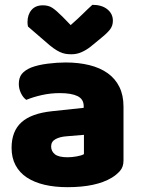

<svg xmlns="http://www.w3.org/2000/svg" viewBox="-20 -760 584 796"><path d="M260 -108Q277 -108 297.5 -111.5Q318 -115 328 -121V-201L256 -195Q228 -193 210 -183Q192 -173 192 -153Q192 -133 207.5 -120.5Q223 -108 260 -108ZM252 -501Q306 -501 350.5 -490Q395 -479 426.5 -456.5Q458 -434 475 -399.5Q492 -365 492 -318V-94Q492 -68 477.5 -51.5Q463 -35 443 -23Q378 16 260 16Q207 16 164.5 6Q122 -4 91.5 -24Q61 -44 44.5 -75Q28 -106 28 -147Q28 -216 69 -253Q110 -290 196 -299L327 -313V-320Q327 -349 301.5 -361.5Q276 -374 228 -374Q190 -374 154 -366Q118 -358 89 -346Q76 -355 67 -373.5Q58 -392 58 -412Q58 -438 70.5 -453.5Q83 -469 109 -480Q138 -491 177.5 -496Q217 -501 252 -501ZM273 -656Q306 -685 325 -704Q344 -723 363 -740Q402 -740 425 -721.5Q448 -703 448 -674Q448 -654 437 -639Q426 -624 400 -603L355 -566Q337 -552 317.5 -543.5Q298 -535 276 -535Q262 -535 251 -537Q240 -539 228 -544.5Q216 -550 202 -560Q188 -570 170 -586L96 -650Q95 -655 94.5 -659Q94 -663 94 -668Q94 -699 110.5 -718.5Q127 -738 158 -738Q181 -738 197 -727.5Q213 -717 239 -691Z"/></svg>

Font: BALOOCHETTANREGULAR
Style: Book
Weight: 400
Designer: Maithili Shingre and Ek Type
Foundry: Ek Type
Version: Version 1.100;PS 1.000;hotconv 1.0.88;makeotf.lib2.5.647800;